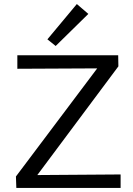

<svg xmlns="http://www.w3.org/2000/svg" viewBox="-20 -932 659 952"><path d="M418 -863 256 -704 215 -737 361 -912ZM165 -64 578 -67V0H61L59 -57L462 -593L66 -591V-658H566L567 -603Z"/></svg>

Font: EauTestText Medium
Style: Regular
Weight: 500
Designer: Christian Thalmann (Catharsis Fonts)
Version: Version 0.001;PS 000.001;hotconv 1.0.88;makeotf.lib2.5.64775